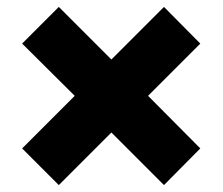

<svg xmlns="http://www.w3.org/2000/svg" viewBox="-20 -607 644 555"><path d="M559 -481 408 -330 559 -178 454 -72 302 -224 150 -72 44 -178 196 -330 44 -481 150 -587 302 -435 454 -587Z"/></svg>

Font: Elaine Sans ExtraBold
Style: Regular
Weight: 800
Designer: Wei Huang
Foundry: Wei Huang
Version: Version 2.001;December 24, 2019;FontCreator 12.0.0.2547 64-b